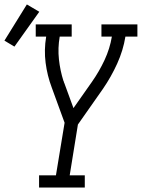

<svg xmlns="http://www.w3.org/2000/svg" viewBox="-80 -845 639 865"><path d="M96 0V-55H172L211 -292L153 -451Q133 -504 125.5 -562Q118 -620 128 -680H81V-735H243V-680H189Q180 -628 185.5 -577.5Q191 -527 206 -480L207 -479Q207 -477 208 -474.5Q209 -472 210 -470L251 -358L334 -476Q367 -523 391 -574.5Q415 -626 424 -680H377V-735H539V-680H485Q475 -618 448 -558.5Q421 -499 384 -445L271 -284L234 -55H302V0ZM-15 -635 -60 -662 41 -825 97 -792Z"/></svg>

Font: Iosevka Curly Slab LtObl
Style: Regular
Weight: 300
Italic angle: -9°
Monospace: yes
Designer: Belleve Invis
Foundry: Belleve Invis
Version: Version 11.0.0; ttfautohint (v1.8.3)